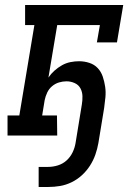

<svg xmlns="http://www.w3.org/2000/svg" viewBox="-20 -540 540 765"><path d="M134 205V125H172Q191 125 210.5 119Q230 113 245 99.5Q260 86 269 67.5Q278 49 281 30L306 -123Q309 -140 308.5 -157Q308 -174 300.5 -188Q293 -202 277.5 -209Q262 -216 245 -216Q230 -216 215 -211.5Q200 -207 187.5 -196.5Q175 -186 168 -171Q161 -156 158 -141L148 -80H207L208 0H10V-80H57L117 -440H80V-520H471L446 -371H366L378 -440H208L173 -231Q183 -246 197 -258.5Q211 -271 227 -280Q243 -289 260.5 -292.5Q278 -296 295 -296Q316 -296 336 -289.5Q356 -283 369.5 -268.5Q383 -254 389.5 -234.5Q396 -215 399 -194.5Q402 -174 400 -152.5Q398 -131 395 -110L372 30Q368 53 360 76Q352 99 338.5 120Q325 141 306.5 158Q288 175 265.5 186Q243 197 219.5 201Q196 205 172 205Z"/></svg>

Font: Iosevka Curly Slab Medium
Style: Italic
Weight: 500
Italic angle: -9°
Monospace: yes
Designer: Belleve Invis
Foundry: Belleve Invis
Version: Version 22.1.2; ttfautohint (v1.8.4)